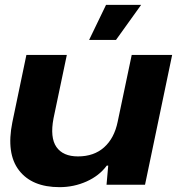

<svg xmlns="http://www.w3.org/2000/svg" viewBox="-20 -763 734 793"><path d="M348 -598 418 -743H563L459 -598ZM226 10Q112 10 58.5 -59.5Q5 -129 31 -258L89 -536H256L201 -274Q186 -195 213 -156Q240 -117 302 -117Q368 -117 410 -154.5Q452 -192 466 -260L524 -536H691L579 0H420L427 -79H421Q390 -37 337.5 -13.5Q285 10 226 10Z"/></svg>

Font: Mona Sans Expanded
Style: Bold Italic
Weight: 700
Width: 7
Italic angle: -11.7°
Designer: Deni Anggara
Foundry: GitHub
Version: Version 1.001;gftools[0.9.33]